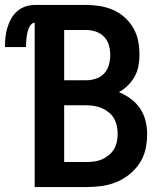

<svg xmlns="http://www.w3.org/2000/svg" viewBox="-59 -755 679 775"><path d="M81 0V-663Q72 -663 65.5 -655Q59 -647 56 -638.5Q53 -630 51 -621Q49 -612 48 -602.5Q47 -593 46.5 -583.5Q46 -574 46 -565H-39Q-39 -585 -37 -604.5Q-35 -624 -29.5 -642.5Q-24 -661 -14.5 -678.5Q-5 -696 9.5 -709Q24 -722 43 -728.5Q62 -735 81 -735H289Q317 -735 344.5 -730.5Q372 -726 397.5 -715Q423 -704 444 -685Q465 -666 479 -642Q493 -618 498.5 -590.5Q504 -563 504 -535Q504 -512 500 -489.5Q496 -467 485 -447Q474 -427 457.5 -410.5Q441 -394 421 -383Q446 -373 468.5 -356.5Q491 -340 506.5 -317Q522 -294 528.5 -267Q535 -240 535 -213Q535 -182 528 -151.5Q521 -121 504 -95.5Q487 -70 462.5 -50.5Q438 -31 409.5 -19.5Q381 -8 350.5 -4Q320 0 289 0ZM200 -431H289Q309 -431 328.5 -437.5Q348 -444 361.5 -458.5Q375 -473 380.5 -493Q386 -513 386 -533Q386 -553 380.5 -572.5Q375 -592 361 -606.5Q347 -621 328 -627.5Q309 -634 289 -634H200ZM200 -101H289Q305 -101 321 -103Q337 -105 352 -111.5Q367 -118 380 -128.5Q393 -139 401 -152.5Q409 -166 412.5 -182.5Q416 -199 416 -215Q416 -231 412.5 -247Q409 -263 401 -277Q393 -291 380 -301.5Q367 -312 352 -318.5Q337 -325 321 -327.5Q305 -330 289 -330H200Z"/></svg>

Font: Iosevka Fixed Extended
Style: Bold
Weight: 700
Width: 7
Monospace: yes
Designer: Belleve Invis
Foundry: Belleve Invis
Version: Version 24.1.1; ttfautohint (v1.8.4)